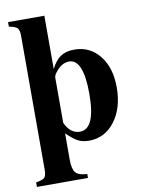

<svg xmlns="http://www.w3.org/2000/svg" viewBox="-95 -741 747 1011"><g transform="rotate(-10 278.0 -235.5)"><path d="M214 -676V-391Q236 -435 264.5 -454Q293 -473 338 -473Q421 -473 472.5 -408.5Q524 -344 524 -239Q524 -128 470.5 -57.5Q417 13 332 13Q298 13 274 0.5Q250 -12 214 -47V94Q214 144 230 163Q246 182 292 184V205H19V181Q55 175 65 164.5Q75 154 75 123V-594Q75 -624 65 -634.5Q55 -645 20 -652V-676ZM214 -346V-103Q242 -42 293 -42Q376 -42 376 -229Q376 -416 300 -416Q263 -416 232 -379Q214 -358 214 -346Z"/></g></svg>

Font: STIX
Style: Bold
Weight: 700
Designer: MicroPress Inc., with final additions and corrections provided by Coen Hoffman, Elsevier (retired)
Version: Version 1.1.1